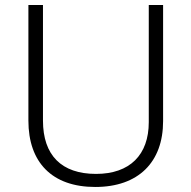

<svg xmlns="http://www.w3.org/2000/svg" viewBox="-20 -734 762 764"><path d="M629 -252V-714H572V-248C572 -118 497 -42 362 -42C225 -42 151 -116 151 -254V-714H93V-254C93 -88 187 10 359 10C531 10 629 -89 629 -252Z"/></svg>

Font: Noto Sans Bengali Light
Style: Regular
Weight: 300
Designer: Jelle Bosma - Monotype Design Team
Foundry: Monotype Imaging Inc.
Version: Version 2.003